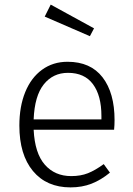

<svg xmlns="http://www.w3.org/2000/svg" viewBox="-20 -802 575 833"><path d="M475 -239H126Q131 -137 174.5 -87.5Q218 -38 289 -38Q330 -38 361.5 -50.5Q393 -63 430 -90L457 -53Q418 -21 377 -5Q336 11 286 11Q182 11 123 -60Q64 -131 64 -257Q64 -340 89.5 -402.5Q115 -465 162.5 -499.5Q210 -534 273 -534Q373 -534 425 -466.5Q477 -399 477 -281Q477 -259 475 -239ZM420 -299Q420 -387 383.5 -436.5Q347 -486 275 -486Q210 -486 170 -436Q130 -386 126 -284H420ZM388 -679 370 -645 174 -730 200 -782Z"/></svg>

Font: Statis Sans Light
Style: Regular
Weight: 300
Designer: bBox Type GmbH
Foundry: bBox Type GmbH
Version: Version 1.000